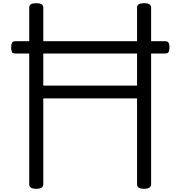

<svg xmlns="http://www.w3.org/2000/svg" viewBox="-20 -1168 1129 1202"><path d="M207 14Q163 14 163 -14V-1121Q163 -1135 174 -1141.5Q185 -1148 207 -1148Q251 -1148 251 -1121V-632H838V-1121Q838 -1135 849 -1141.5Q860 -1148 882 -1148Q926 -1148 926 -1121V-14Q926 0 915 7Q904 14 882 14Q838 14 838 -14V-552H251V-14Q251 0 240 7Q229 14 207 14ZM77 -833Q59 -833 54.5 -843Q50 -853 50 -870Q50 -889 54.5 -899.5Q59 -910 77 -910H1013Q1031 -910 1036 -899.5Q1041 -889 1041 -870Q1041 -853 1036 -843Q1031 -833 1013 -833Z"/></svg>

Font: Playwrite CL
Style: Regular
Weight: 400
Designer: Veronika Burian, José Scaglione
Foundry: TypeTogether
Version: Version 1.002